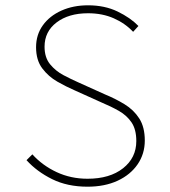

<svg xmlns="http://www.w3.org/2000/svg" viewBox="-20 -692 640 724"><path d="M310 12Q234 12 176.5 -16.5Q119 -45 80 -88L102 -110Q140 -68 193.5 -43Q247 -18 310 -18Q394 -18 444 -57.5Q494 -97 494 -160Q494 -204 476 -230.5Q458 -257 428 -274Q398 -291 362 -306L260 -352Q230 -365 196.5 -384Q163 -403 139.5 -434Q116 -465 116 -514Q116 -561 141.5 -596.5Q167 -632 211.5 -652Q256 -672 312 -672Q375 -672 423.5 -648.5Q472 -625 502 -594L482 -572Q452 -604 409 -623Q366 -642 312 -642Q239 -642 193.5 -607.5Q148 -573 148 -516Q148 -475 169 -449.5Q190 -424 219.5 -408.5Q249 -393 274 -382L376 -336Q415 -320 449.5 -299Q484 -278 505 -245.5Q526 -213 526 -162Q526 -112 499 -72.5Q472 -33 423.5 -10.5Q375 12 310 12Z"/></svg>

Font: Source Code Pro ExtraLight
Style: Regular
Weight: 200
Monospace: yes
Designer: Paul D. Hunt, Teo Tuominen
Foundry: Adobe
Version: Version 1.026;hotconv 1.1.0;makeotfexe 2.6.0